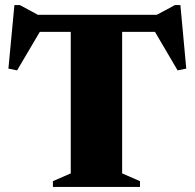

<svg xmlns="http://www.w3.org/2000/svg" viewBox="-20 -733 764 753"><path d="M257.5 -642.5H459V-53L529 -22.5V0H187.5V-22.5L257.5 -53ZM622.5 -608H76.5L148.5 -629L47 -457L13 -464L36.5 -713H58L154.5 -661L88 -675H611L569 -661L666 -713H687.5L710.5 -464L676.5 -457L575.5 -629Z"/></svg>

Font: Newsreader 24pt ExtraBold
Style: Regular
Weight: 800
Designer: Hugues Gentile
Foundry: Production Type
Version: Version 1.003